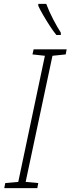

<svg xmlns="http://www.w3.org/2000/svg" viewBox="-20 -968 363 988"><path d="M2 0 7 -26 74 -32 211 -681 147 -688 153 -714H323L318 -688L250 -681L112 -32L177 -26L172 0ZM270 -788Q255 -806 236.5 -834.5Q218 -863 201.5 -891.5Q185 -920 177 -938V-948H218Q232 -910 254 -868Q276 -826 293 -800V-788Z"/></svg>

Font: Noto Sans Disp ExtLt
Style: Italic
Weight: 200
Italic angle: -12°
Designer: Monotype Design Team
Foundry: Monotype Imaging Inc.
Version: Version 2.000;GOOG;noto-source:20170915:90ef993387c0